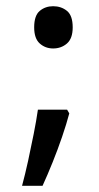

<svg xmlns="http://www.w3.org/2000/svg" viewBox="-20 -472 320 618"><path d="M196 -119 203 -107Q194 -73 180 -32Q166 9 149.5 50Q133 91 117 126H51Q61 89 70.5 45.5Q80 2 88.5 -41Q97 -84 102 -119ZM90 -384Q90 -422 108 -437Q126 -452 151 -452Q177 -452 195.5 -437Q214 -422 214 -384Q214 -348 195.5 -332Q177 -316 151 -316Q126 -316 108 -332Q90 -348 90 -384Z"/></svg>

Font: Noto Sans Kannada
Style: Regular
Weight: 400
Designer: Jelle Bosma - Monotype Design Team
Foundry: Monotype Imaging Inc.
Version: Version 2.003